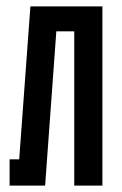

<svg xmlns="http://www.w3.org/2000/svg" viewBox="-20 -580 380 600"><path d="M300 -560V0H212V-482H156L121 0H10V-82H40L75 -560Z"/></svg>

Font: Tektur Condensed
Style: Regular
Weight: 400
Width: 3
Designer: Adam Jagosz
Foundry: Adam Jagosz
Version: Version 1.005;gftools[0.9.30]